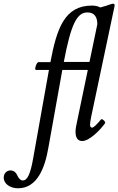

<svg xmlns="http://www.w3.org/2000/svg" viewBox="-172 -745 636 1032"><path d="M270 13C308 13 365 -44 393 -83C398 -89 377 -110 371 -103C347 -74 331 -59 323 -59C315 -59 312 -65 312 -76C312 -83 314 -95 318 -117L442 -704C443 -709 444 -713 444 -718C444 -722 441 -725 436 -725C432 -725 428 -724 419 -721C407 -716 386 -710 367 -705C354 -712 339 -715 322 -715C175 -715 133 -592 99 -411H35C24 -411 11 -369 21 -369H91L7 102C-8 189 -24 225 -50 225C-60 225 -70 217 -79 198C-87 179 -101 171 -116 171C-135 171 -152 186 -152 210C-152 244 -116 267 -75 267C29 267 70 155 88 49L163 -369H300L244 -100C236 -64 234 -51 234 -36C234 -6 245 13 270 13ZM298 -678C336 -679 352 -651 351 -614L309 -412H171C209 -613 241 -679 298 -678Z"/></svg>

Font: Junicode Two Beta SemiCondensed Medium
Style: Italic
Weight: 500
Width: 4
Italic angle: -10°
Version: Version 1.063